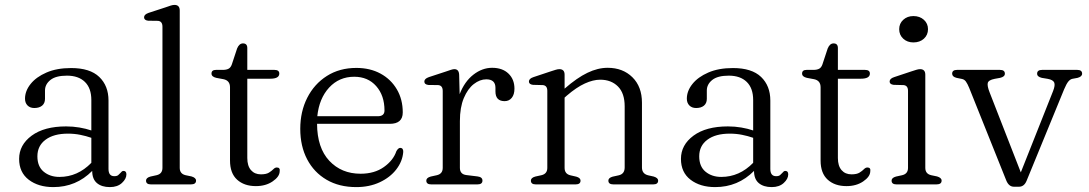

<svg xmlns="http://www.w3.org/2000/svg" viewBox="-20 -752 4441 783"><path d="M58 -104Q58 -161 109.2 -198.8Q160.5 -236.5 249.5 -236.5Q277.5 -236.5 304 -232Q330.5 -227.5 352.5 -220V-344Q352.5 -392.5 326.2 -418Q300 -443.5 253 -443.5Q207.5 -443.5 185.5 -425.8Q163.5 -408 163.5 -383V-349Q163.5 -331 151.8 -321.2Q140 -311.5 120 -311.5Q102.5 -311.5 92.2 -322Q82 -332.5 82 -349.5Q82 -381 104.8 -409.5Q127.5 -438 169.5 -456.2Q211.5 -474.5 270 -474.5Q347 -474.5 384.8 -438.2Q422.5 -402 422.5 -342V-63Q422.5 -33.5 446 -33.5Q457 -33.5 462 -37.8Q467 -42 471 -46.5Q474 -50 476.8 -52.5Q479.5 -55 483.5 -55Q495.5 -55 495.5 -41Q495.5 -22.5 477.2 -5.8Q459 11 428 11Q395 11 375.5 -5.2Q356 -21.5 356 -55Q290.5 11 197.5 11Q136.5 11 97.2 -19Q58 -49 58 -104ZM132.5 -114.5Q132.5 -73 158.2 -51.8Q184 -30.5 222.5 -30.5Q296.5 -30.5 352.5 -88V-190Q331 -197.5 307.2 -202.2Q283.5 -207 257 -207Q199 -207 165.8 -182.2Q132.5 -157.5 132.5 -114.5Z M713 -709V-67.5Q713 -43 737 -37.5L761 -32.5Q779.5 -27 779.5 -15.5Q779.5 0 758.5 0H595.5Q575.5 0 575.5 -15.5Q575.5 -27 593.5 -32L618.5 -37.5Q642.5 -43 642.5 -67.5V-643Q642.5 -665.5 624 -667L584 -667.5Q567.5 -669.5 567.5 -681.5Q567.5 -693 586 -699.5L655 -722Q667 -726.5 676 -729.2Q685 -732 691.5 -732Q713 -732 713 -709Z M891.5 -429 862 -434.5Q842.5 -439 842.5 -452Q842.5 -467 861 -467H889Q903.5 -467 912.2 -471.8Q921 -476.5 925.5 -489.5L947 -554.5Q955.5 -575 971 -575Q988.5 -575 988.5 -556V-467H1099Q1119 -467 1119 -452Q1119 -431 1082 -431H988.5V-107.5Q988.5 -75.5 1003.5 -58.2Q1018.5 -41 1044 -41Q1065.5 -41 1076.8 -48Q1088 -55 1094.8 -62Q1101.5 -69 1109 -69Q1123.5 -69 1120.5 -52Q1119.5 -31 1091.5 -12Q1063.5 7 1023.5 7Q976 7 947 -19.2Q918 -45.5 918 -97.5V-396Q918 -423.5 891.5 -429Z M1622.5 -293.5Q1622.5 -247 1569.5 -247H1273Q1273.5 -149 1323 -96.2Q1372.5 -43.5 1450.5 -43.5Q1507 -43.5 1545.5 -70.8Q1584 -98 1596.5 -135.5Q1604 -149 1612.5 -149Q1625 -148.5 1624.5 -132.5Q1621.5 -94 1596.2 -61.2Q1571 -28.5 1528.8 -8.8Q1486.5 11 1433 11Q1363 11 1311.8 -19Q1260.5 -49 1232.5 -102.5Q1204.5 -156 1204.5 -226.5Q1204.5 -297 1233 -353.2Q1261.5 -409.5 1313 -442.2Q1364.5 -475 1433.5 -475Q1489 -475 1531.5 -452Q1574 -429 1598.2 -388Q1622.5 -347 1622.5 -293.5ZM1424.5 -439Q1363 -439 1322.2 -394.8Q1281.5 -350.5 1274 -278H1520.5Q1548 -278 1548 -301.5Q1548 -362.5 1514.2 -400.8Q1480.5 -439 1424.5 -439Z M1852.5 -447 1854.5 -368Q1874.5 -419.5 1910.5 -447.5Q1946.5 -475.5 1987 -475.5Q2029 -475.5 2053.5 -452Q2078 -428.5 2078 -390.5Q2078 -366.5 2067 -353Q2056 -339.5 2038 -339.5Q2000.5 -339.5 2000.5 -379V-394Q2000.5 -428.5 1963 -428.5Q1937 -428.5 1912.2 -409.2Q1887.5 -390 1871.5 -352Q1855.5 -314 1855.5 -258V-67.5Q1855.5 -41 1882.5 -38L1927.5 -32.5Q1947.5 -30 1947.5 -15.5Q1947.5 0 1927 0H1738.5Q1718.5 0 1718.5 -15.5Q1718.5 -27 1736.5 -32L1761.5 -37.5Q1785.5 -43 1785.5 -67.5V-381Q1785.5 -403.5 1767 -405L1727 -405.5Q1710.5 -407.5 1710.5 -419.5Q1710.5 -431 1729 -437.5L1797.5 -460Q1810 -464.5 1818.8 -467.2Q1827.5 -470 1833 -470Q1851.5 -470 1852.5 -447Z M2282.5 -447.5V-390.5Q2333.5 -435 2375.8 -455.2Q2418 -475.5 2458 -475.5Q2520 -475.5 2559 -437Q2598 -398.5 2598 -333V-69Q2598 -43 2623.5 -37L2646 -32Q2664 -26.5 2664 -15.5Q2664 0 2644 0H2481.5Q2461 0 2461 -15.5Q2461 -26.5 2478 -31.5L2503 -37Q2527.5 -42.5 2527.5 -69V-318Q2527.5 -372 2500 -399.5Q2472.5 -427 2427.5 -427Q2399 -427 2365 -411.5Q2331 -396 2291.5 -362L2282.5 -354V-67.5Q2282.5 -42.5 2306.5 -37L2330.5 -31.5Q2347.5 -26.5 2347.5 -15.5Q2347.5 0 2327.5 0H2165Q2145 0 2145 -15.5Q2145 -27 2163 -32L2188 -37.5Q2212 -43 2212 -67.5V-381.5Q2212 -403.5 2193.5 -405L2153.5 -406Q2137 -408 2137 -419.5Q2137 -431.5 2155.5 -437.5L2224.5 -460.5Q2236.5 -464.5 2245.5 -467.2Q2254.5 -470 2261 -470Q2282.5 -470 2282.5 -447.5Z M2757 -104Q2757 -161 2808.2 -198.8Q2859.5 -236.5 2948.5 -236.5Q2976.5 -236.5 3003 -232Q3029.5 -227.5 3051.5 -220V-344Q3051.5 -392.5 3025.2 -418Q2999 -443.5 2952 -443.5Q2906.5 -443.5 2884.5 -425.8Q2862.5 -408 2862.5 -383V-349Q2862.5 -331 2850.8 -321.2Q2839 -311.5 2819 -311.5Q2801.5 -311.5 2791.2 -322Q2781 -332.5 2781 -349.5Q2781 -381 2803.8 -409.5Q2826.5 -438 2868.5 -456.2Q2910.5 -474.5 2969 -474.5Q3046 -474.5 3083.8 -438.2Q3121.5 -402 3121.5 -342V-63Q3121.5 -33.5 3145 -33.5Q3156 -33.5 3161 -37.8Q3166 -42 3170 -46.5Q3173 -50 3175.8 -52.5Q3178.5 -55 3182.5 -55Q3194.5 -55 3194.5 -41Q3194.5 -22.5 3176.2 -5.8Q3158 11 3127 11Q3094 11 3074.5 -5.2Q3055 -21.5 3055 -55Q2989.5 11 2896.5 11Q2835.5 11 2796.2 -19Q2757 -49 2757 -104ZM2831.5 -114.5Q2831.5 -73 2857.2 -51.8Q2883 -30.5 2921.5 -30.5Q2995.5 -30.5 3051.5 -88V-190Q3030 -197.5 3006.2 -202.2Q2982.5 -207 2956 -207Q2898 -207 2864.8 -182.2Q2831.5 -157.5 2831.5 -114.5Z M3300 -429 3270.5 -434.5Q3251 -439 3251 -452Q3251 -467 3269.5 -467H3297.5Q3312 -467 3320.8 -471.8Q3329.5 -476.5 3334 -489.5L3355.5 -554.5Q3364 -575 3379.5 -575Q3397 -575 3397 -556V-467H3507.5Q3527.5 -467 3527.5 -452Q3527.5 -431 3490.5 -431H3397V-107.5Q3397 -75.5 3412 -58.2Q3427 -41 3452.5 -41Q3474 -41 3485.2 -48Q3496.5 -55 3503.2 -62Q3510 -69 3517.5 -69Q3532 -69 3529 -52Q3528 -31 3500 -12Q3472 7 3432 7Q3384.5 7 3355.5 -19.2Q3326.5 -45.5 3326.5 -97.5V-396Q3326.5 -423.5 3300 -429Z M3705 -579Q3680 -579 3663.5 -594.2Q3647 -609.5 3647 -633Q3647 -656 3663.5 -671.2Q3680 -686.5 3705 -686.5Q3731 -686.5 3747.8 -671.2Q3764.5 -656 3764.5 -633Q3764.5 -609.5 3747.8 -594.2Q3731 -579 3705 -579ZM3753.5 -447.5V-67.5Q3753.5 -43 3777.5 -37.5L3801.5 -32.5Q3820 -27 3820 -15.5Q3820 0 3799 0H3636Q3616 0 3616 -15.5Q3616 -27 3634 -32L3659 -37.5Q3683 -43 3683 -67.5V-381.5Q3683 -403.5 3664.5 -405L3624.5 -406Q3608 -408 3608 -419.5Q3608 -431.5 3626.5 -437.5L3695.5 -460.5Q3707.5 -464.5 3716.5 -467.2Q3725.5 -470 3732 -470Q3753.5 -470 3753.5 -447.5Z M4135.5 9.5H4115Q4094 9.5 4083.5 -16.5L3932.5 -393.5Q3925.5 -410.5 3919.2 -419.2Q3913 -428 3903 -430L3881 -434.5Q3863 -439 3863 -451.5Q3863 -467 3883 -467H4058Q4078 -467 4078 -451.5Q4078 -439 4058.5 -434.5L4036.5 -430.5Q4011 -425.5 4008.2 -413.5Q4005.5 -401.5 4015.5 -376L4143 -49L4274.5 -380.5Q4284 -404.5 4279.2 -415.5Q4274.5 -426.5 4252.5 -430.5L4228.5 -434.5Q4209.5 -439 4209.5 -451.5Q4209.5 -467 4230 -467H4373Q4393 -467 4393 -451.5Q4393 -439.5 4374.5 -434.5L4353 -430.5Q4344 -428.5 4336.5 -419.2Q4329 -410 4319.5 -387.5L4166.5 -14.5Q4156.5 9.5 4135.5 9.5Z"/></svg>

Font: Fraunces 9pt S050 Light
Style: Regular
Weight: 300
Version: Version 1.000; ttfautohint (v1.8.3)